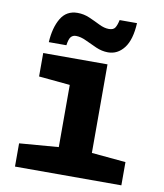

<svg xmlns="http://www.w3.org/2000/svg" viewBox="-85 -833 770 903"><g transform="rotate(10 300.0 -382.0)"><path d="M48 0V-111L235 -126V-423L86 -437V-549H393V-126L556 -111V0ZM103 -604Q107 -674 133.5 -718.5Q160 -763 213 -763Q243 -763 270.5 -751Q298 -739 323 -726.5Q348 -714 370 -714Q392 -714 400 -727Q408 -740 413 -764H496Q492 -684 461.5 -644.5Q431 -605 385 -605Q356 -605 327.5 -617.5Q299 -630 273 -642.5Q247 -655 224 -655Q209 -655 200 -644.5Q191 -634 187 -604Z"/></g></svg>

Font: Noto Sans Mono ExtraBold
Style: Regular
Weight: 800
Designer: Monotype Design Team
Foundry: Monotype Imaging Inc.
Version: Version 2.014